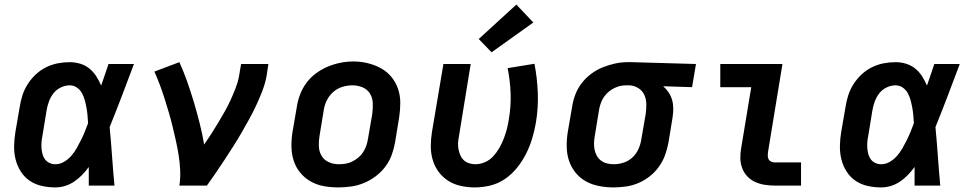

<svg xmlns="http://www.w3.org/2000/svg" viewBox="-20 -809 4240 837"><path d="M221 8Q191 8 162 1.5Q133 -5 109.5 -21Q86 -37 70.5 -61.5Q55 -86 48 -114Q41 -142 41.5 -172.5Q42 -203 47 -233L66 -343Q70 -369 78 -394Q86 -419 101 -442.5Q116 -466 136.5 -485Q157 -504 181.5 -516Q206 -528 232 -533Q258 -538 284 -538Q308 -538 330.5 -531Q353 -524 370.5 -509.5Q388 -495 400 -476Q412 -457 421 -436Q429 -459 437 -482.5Q445 -506 453 -530H564Q538 -461 512 -392.5Q486 -324 458 -255Q464 -192 468.5 -128Q473 -64 479 0H367Q367 -20 367 -40.5Q367 -61 367 -81Q354 -63 338 -46.5Q322 -30 303.5 -17.5Q285 -5 264 1.5Q243 8 221 8ZM221 -93Q241 -93 259 -103.5Q277 -114 290.5 -129.5Q304 -145 314 -162.5Q324 -180 333 -198Q342 -216 349.5 -234.5Q357 -253 364 -272Q363 -289 361.5 -306Q360 -323 357 -339.5Q354 -356 349.5 -372.5Q345 -389 337 -403.5Q329 -418 315 -427.5Q301 -437 284 -437Q264 -437 244.5 -427.5Q225 -418 212.5 -401.5Q200 -385 193 -365.5Q186 -346 183 -327L165 -217Q162 -203 161 -189.5Q160 -176 161 -162.5Q162 -149 165.5 -136.5Q169 -124 176.5 -114Q184 -104 196 -98.5Q208 -93 221 -93Z M762 0Q767 -33 765.5 -66Q764 -99 759 -131Q754 -163 747 -194.5Q740 -226 732.5 -257Q725 -288 716 -318.5Q707 -349 697.5 -379Q688 -409 677 -438.5Q666 -468 653 -497L762 -538Q781 -496 796.5 -452Q812 -408 825.5 -362.5Q839 -317 850.5 -271.5Q862 -226 870 -179Q886 -202 901.5 -226Q917 -250 931.5 -274.5Q946 -299 960 -323.5Q974 -348 985.5 -373.5Q997 -399 1007 -424.5Q1017 -450 1022 -477L1031 -530H1150L1142 -477Q1136 -445 1124 -413.5Q1112 -382 1097.5 -351Q1083 -320 1066.5 -290Q1050 -260 1033 -230.5Q1016 -201 997.5 -172Q979 -143 960 -114Q941 -85 921.5 -56.5Q902 -28 882 0Z M1455 8Q1423 8 1392 2.5Q1361 -3 1334.5 -18Q1308 -33 1289 -56Q1270 -79 1260.5 -108Q1251 -137 1250.5 -169Q1250 -201 1255 -233L1274 -343Q1278 -371 1288.5 -398Q1299 -425 1316.5 -448.5Q1334 -472 1358.5 -490Q1383 -508 1410 -519Q1437 -530 1464.5 -535.5Q1492 -541 1521 -541Q1553 -541 1583.5 -533.5Q1614 -526 1640.5 -511.5Q1667 -497 1686 -474Q1705 -451 1715 -422Q1725 -393 1725 -361Q1725 -329 1720 -297L1702 -187Q1697 -159 1687 -132Q1677 -105 1659 -81.5Q1641 -58 1617 -40Q1593 -22 1566 -11Q1539 0 1511 4Q1483 8 1455 8ZM1457 -93Q1472 -93 1487 -95.5Q1502 -98 1516 -105Q1530 -112 1542.5 -122.5Q1555 -133 1563.5 -146.5Q1572 -160 1577 -174.5Q1582 -189 1584 -203L1603 -313Q1606 -337 1605 -360Q1604 -383 1592.5 -401.5Q1581 -420 1560 -428.5Q1539 -437 1516 -437Q1494 -437 1471.5 -430Q1449 -423 1431.5 -407Q1414 -391 1404 -370Q1394 -349 1391 -327L1373 -217Q1369 -194 1370 -171Q1371 -148 1382 -129.5Q1393 -111 1413.5 -102Q1434 -93 1457 -93Z M2050 8Q2019 8 1989 1.5Q1959 -5 1934.5 -20.5Q1910 -36 1892.5 -59.5Q1875 -83 1866.5 -111.5Q1858 -140 1858 -171Q1858 -202 1863 -233L1913 -530H2032L1981 -217Q1978 -202 1977 -187.5Q1976 -173 1978.5 -159.5Q1981 -146 1986.5 -133Q1992 -120 2001.5 -111Q2011 -102 2024.5 -97.5Q2038 -93 2052 -93Q2073 -93 2094 -102Q2115 -111 2130.5 -128Q2146 -145 2157 -164.5Q2168 -184 2176 -204.5Q2184 -225 2189.5 -246Q2195 -267 2198 -288Q2208 -345 2206 -401Q2204 -457 2193 -512L2310 -531Q2322 -468 2324.5 -403.5Q2327 -339 2316 -273Q2310 -239 2300 -205.5Q2290 -172 2274 -140Q2258 -108 2235.5 -79.5Q2213 -51 2183 -30Q2153 -9 2118.5 -0.5Q2084 8 2050 8ZM2123 -581 2067 -639 2231 -789 2305 -711Z M2654 8Q2623 8 2591.5 2Q2560 -4 2534 -18.5Q2508 -33 2489 -56.5Q2470 -80 2460.5 -108.5Q2451 -137 2450.5 -169Q2450 -201 2455 -233L2474 -343Q2478 -370 2488 -396.5Q2498 -423 2515.5 -446Q2533 -469 2557 -487Q2581 -505 2607.5 -515.5Q2634 -526 2661 -532Q2688 -538 2716 -538Q2720 -538 2724 -538Q2728 -538 2733 -538L3014 -530L2997 -429L2871 -433Q2885 -421 2895 -406Q2905 -391 2910 -373Q2915 -355 2915 -335.5Q2915 -316 2912 -297L2894 -187Q2889 -160 2879.5 -133.5Q2870 -107 2853 -83Q2836 -59 2812.5 -40.5Q2789 -22 2763 -11Q2737 0 2709 4Q2681 8 2654 8ZM2656 -93Q2678 -93 2700 -100.5Q2722 -108 2738.5 -124Q2755 -140 2764 -161Q2773 -182 2776 -203L2795 -313Q2798 -335 2797.5 -356.5Q2797 -378 2788.5 -396Q2780 -414 2762.5 -425Q2745 -436 2724 -437H2716Q2714 -437 2712.5 -437Q2711 -437 2709 -437Q2687 -437 2666 -428.5Q2645 -420 2628.5 -404.5Q2612 -389 2603 -368.5Q2594 -348 2591 -327L2573 -217Q2570 -201 2569.5 -186Q2569 -171 2572 -156.5Q2575 -142 2582 -129.5Q2589 -117 2600.5 -108.5Q2612 -100 2626.5 -96.5Q2641 -93 2656 -93Z M3357 0Q3335 0 3313 -3.5Q3291 -7 3271.5 -16Q3252 -25 3237.5 -40.5Q3223 -56 3215.5 -76Q3208 -96 3207.5 -118.5Q3207 -141 3211 -163L3255 -429H3120V-530H3391L3328 -146Q3327 -138 3327 -130Q3327 -122 3330.5 -115Q3334 -108 3341.5 -104.5Q3349 -101 3357 -101H3472V0Z M3821 8Q3791 8 3762 1.5Q3733 -5 3709.5 -21Q3686 -37 3670.5 -61.5Q3655 -86 3648 -114Q3641 -142 3641.5 -172.5Q3642 -203 3647 -233L3666 -343Q3670 -369 3678 -394Q3686 -419 3701 -442.5Q3716 -466 3736.5 -485Q3757 -504 3781.5 -516Q3806 -528 3832 -533Q3858 -538 3884 -538Q3908 -538 3930.5 -531Q3953 -524 3970.5 -509.5Q3988 -495 4000 -476Q4012 -457 4021 -436Q4029 -459 4037 -482.5Q4045 -506 4053 -530H4164Q4138 -461 4112 -392.5Q4086 -324 4058 -255Q4064 -192 4068.5 -128Q4073 -64 4079 0H3967Q3967 -20 3967 -40.5Q3967 -61 3967 -81Q3954 -63 3938 -46.5Q3922 -30 3903.5 -17.5Q3885 -5 3864 1.5Q3843 8 3821 8ZM3821 -93Q3841 -93 3859 -103.5Q3877 -114 3890.5 -129.5Q3904 -145 3914 -162.5Q3924 -180 3933 -198Q3942 -216 3949.5 -234.5Q3957 -253 3964 -272Q3963 -289 3961.5 -306Q3960 -323 3957 -339.5Q3954 -356 3949.5 -372.5Q3945 -389 3937 -403.5Q3929 -418 3915 -427.5Q3901 -437 3884 -437Q3864 -437 3844.5 -427.5Q3825 -418 3812.5 -401.5Q3800 -385 3793 -365.5Q3786 -346 3783 -327L3765 -217Q3762 -203 3761 -189.5Q3760 -176 3761 -162.5Q3762 -149 3765.5 -136.5Q3769 -124 3776.5 -114Q3784 -104 3796 -98.5Q3808 -93 3821 -93Z"/></svg>

Font: Iosevka Curly Extended
Style: Bold Italic
Weight: 700
Width: 7
Italic angle: -9°
Monospace: yes
Designer: Belleve Invis
Foundry: Belleve Invis
Version: Version 11.1.0; ttfautohint (v1.8.3)